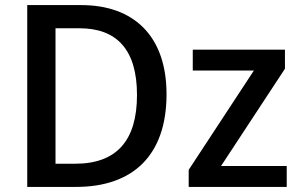

<svg xmlns="http://www.w3.org/2000/svg" viewBox="-20 -734 1179 754"><path d="M634 -364C634 -593 505 -714 299 -714H87V0H279C501 0 634 -123 634 -364ZM518 -361C518 -182 438 -91 275 -91H198V-623H292C437 -623 518 -541 518 -361ZM1106 0V-82H848L1099 -464V-539H737V-457H977L721 -67V0Z"/></svg>

Font: Noto Sans Thai Medium
Style: Regular
Weight: 500
Designer: Monotype Design Team
Foundry: Monotype Imaging Inc.
Version: Version 1.901